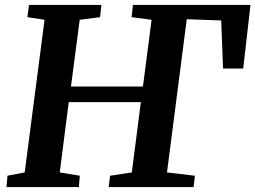

<svg xmlns="http://www.w3.org/2000/svg" viewBox="-20 -763 1041 783"><path d="M6.5 0 10.5 -46.4 80.7 -59.8 161.7 -682.3 91.8 -693 98.2 -743H393.7L388 -693L305 -682.3L269.4 -410H562.9L598.2 -682.3L516.7 -693L522.1 -743H1001.5L971.8 -483.5H889.6L882.1 -679.6L741.6 -684.6L661 -59.8L774.9 -46.4L769.4 0H423.1L428.9 -46.4L517.5 -59.8L554.5 -346.6H260.3L223.7 -59.8L305.4 -46.4L301.7 0Z"/></svg>

Font: Merriweather Light
Style: Italic
Weight: 300
Italic angle: -7.8°
Designer: Eben Sorkin
Foundry: Eben Sorkin
Version: Version 2.101